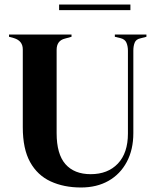

<svg xmlns="http://www.w3.org/2000/svg" viewBox="-20 -813 689 851"><path d="M339 18Q263 18 204.5 -9Q146 -36 113.5 -94.5Q81 -153 81 -249V-594Q81 -632 42 -644L20 -650V-660H297V-650L268 -642Q231 -633 231 -592V-223Q231 -130 270 -85.5Q309 -41 382 -41Q458 -41 502.5 -88Q547 -135 547 -221V-588Q547 -608 540.5 -623.5Q534 -639 514 -644L489 -650V-660H629V-650L602 -643Q583 -639 577 -624Q571 -609 571 -589V-223Q571 -150 542 -95.5Q513 -41 461 -11.5Q409 18 339 18ZM242 -768V-793H558V-768Z"/></svg>

Font: DeepMind Serif Display
Style: Regular
Weight: 400
Designer: Frank Grießhammer / Modifications: Colophon Foundry
Foundry: Colophon Foundry
Version: Version 5.003; ttfautohint (v1.8.2)